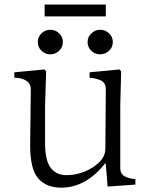

<svg xmlns="http://www.w3.org/2000/svg" viewBox="-20 -822 679 855"><path d="M43.9 -475.6V-500L177.7 -512.7L185.5 -504.9L180.7 -353.5V-185.5Q180.7 -106.4 206.1 -74.2Q231.4 -42 275.4 -42Q318.4 -42 357.4 -58.1Q396.5 -74.2 422.9 -100.6Q449.2 -127 449.2 -160.2L451.2 -423.8Q451.2 -455.1 427.2 -464.8Q403.3 -474.6 378.9 -475.6V-500L511.7 -512.7L519.5 -503.9L515.6 -353.5V-74.2Q515.6 -45.9 537.6 -35.6Q559.6 -25.4 583 -24.4V0L459 8.8Q457 -17.6 455.1 -44.9Q452.1 -71.3 450.2 -96.7L444.3 -89.8Q360.4 13.7 252 13.7Q186.5 13.7 150.4 -27.3Q114.3 -68.4 114.3 -173.8L117.2 -423.8Q117.2 -460 76.2 -471.7Q59.6 -476.6 43.9 -475.6ZM148.4 -634.8Q148.4 -658.2 165 -673.8Q181.6 -689.5 204.1 -689.5Q226.6 -689.5 243.2 -673.8Q259.8 -658.2 259.8 -634.8Q259.8 -611.3 243.2 -595.7Q226.6 -580.1 204.1 -580.1Q181.6 -580.1 165 -595.7Q148.4 -611.3 148.4 -634.8ZM178.7 -749V-801.8H451.2V-749ZM370.1 -634.8Q370.1 -658.2 387.2 -673.8Q404.3 -689.5 426.8 -689.5Q448.2 -689.5 465.3 -673.8Q482.4 -658.2 482.4 -634.8Q482.4 -611.3 465.3 -595.7Q448.2 -580.1 425.8 -580.1Q403.3 -580.1 386.7 -595.7Q370.1 -611.3 370.1 -634.8Z"/></svg>

Font: GenEi Koburi Mincho v6
Style: Regular
Weight: 400
Designer: o_tamon (Modified)
Foundry: o_tamon / Adobe Systems Incorporated
Version: Version 6.1